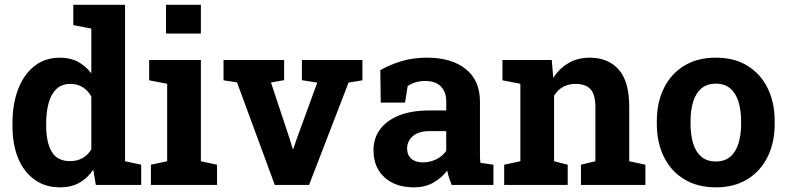

<svg xmlns="http://www.w3.org/2000/svg" viewBox="-20 -782 3329 812"><path d="M233.9 10.3Q170.4 10.3 126 -22.5Q80.6 -54.7 56.6 -113Q32.7 -171.4 32.7 -249.5V-259.8Q32.7 -342.8 57.1 -405.8Q81.5 -468.3 126.2 -503.2Q170.9 -538.1 233.4 -538.1Q276.9 -538.1 309.6 -520.8Q342.3 -503.4 366.2 -471.7V-661.1L290 -675.8V-761.7H508.8V-100.1L577.1 -85.4V0H385.3L374.5 -64.5Q349.6 -27.8 315.2 -8.8Q280.8 10.3 233.9 10.3ZM276.4 -100.6Q335 -100.6 366.2 -149.9V-374Q335.4 -427.2 277.3 -427.2Q241.7 -427.2 219.2 -406.2Q196.8 -385.3 186 -347.4Q175.3 -309.6 175.3 -259.8V-249.5Q175.3 -180.2 198.7 -140.4Q222.2 -100.6 276.4 -100.6Z M682.1 -640.1V-761.7H829.6V-640.1ZM829.6 -528.3V-100.1L897.9 -85.4V0H618.2V-85.4L687 -100.1V-427.7L610.8 -442.4V-528.3Z M1512.7 -528.3V-442.4L1454.1 -432.6L1287.1 0H1142.1L982.4 -433.6L925.3 -442.4V-528.3H1181.6V-442.9L1126 -433.1L1205.6 -193.4L1217.8 -152.3H1220.7L1234.4 -193.4L1321.8 -432.6L1256.8 -442.9V-528.3Z M1731 10.3Q1652.3 10.3 1606 -32Q1559.6 -74.2 1559.6 -147Q1559.6 -196.8 1586.9 -234.4Q1614.3 -272 1667 -293.5Q1719.7 -314.9 1797.4 -314.9H1867.2V-354Q1867.2 -392.1 1845 -415.8Q1822.8 -439.5 1778.3 -439.5Q1755.4 -439.5 1737.1 -433.8Q1718.8 -428.2 1704.1 -418L1692.9 -348.1H1590.3L1588.4 -485.4Q1629.9 -508.8 1678.2 -523.4Q1726.6 -538.1 1786.1 -538.1Q1889.6 -538.1 1949.7 -490Q2009.8 -441.9 2009.8 -352.5V-134.8Q2009.8 -124 2010 -113.5Q2010.3 -103 2011.7 -93.3L2066.9 -85.4V0H1890.1Q1884.8 -13.7 1879.4 -29.3Q1874 -44.9 1871.6 -60.5Q1846.2 -28.3 1811.8 -9Q1777.3 10.3 1731 10.3ZM1769 -95.2Q1798.8 -95.2 1825.7 -108.6Q1852.5 -122.1 1867.2 -144V-227.5H1796.9Q1750 -227.5 1725.8 -206.1Q1701.7 -184.6 1701.7 -154.3Q1701.7 -126 1719.5 -110.6Q1737.3 -95.2 1769 -95.2Z M2323.2 -100.1 2380.9 -85.4V0H2112.3V-85.4L2180.7 -100.1V-427.7L2105 -442.4V-528.3H2313.5L2319.8 -452.6Q2346.2 -493.2 2385 -515.6Q2423.8 -538.1 2473.6 -538.1Q2552.2 -538.1 2596.7 -487.8Q2641.1 -437.5 2641.1 -330.1V-100.1L2709.5 -85.4V0H2437V-85.4L2498 -100.1V-329.6Q2498 -382.8 2477.1 -405Q2456.1 -427.2 2414.6 -427.2Q2354.5 -427.2 2323.2 -377.4Z M3007.8 10.3Q2929.7 10.3 2873.5 -23.9Q2817.4 -58.1 2787.6 -118.9Q2757.8 -179.7 2757.8 -258.8V-269Q2757.8 -348.6 2787.6 -408.7Q2817.4 -469.7 2873.3 -503.9Q2929.2 -538.1 3006.8 -538.1Q3085.9 -538.1 3141.1 -503.9Q3196.8 -469.7 3226.6 -408.9Q3256.3 -348.1 3256.3 -269V-258.8Q3256.3 -179.2 3226.6 -119.1Q3196.8 -58.6 3141.1 -24.2Q3085.4 10.3 3007.8 10.3ZM3007.8 -99.1Q3044.4 -99.1 3068.4 -119.1Q3091.8 -139.2 3103 -175Q3114.3 -210.9 3114.3 -258.8V-269Q3114.3 -315.4 3103 -352.1Q3091.8 -388.2 3068.1 -408.2Q3044.4 -428.2 3006.8 -428.2Q2970.7 -428.2 2946.3 -408.2Q2922.4 -387.7 2911.4 -351.8Q2900.4 -315.9 2900.4 -269V-258.8Q2900.4 -211.4 2911.6 -174.8Q2922.9 -138.7 2946.5 -118.9Q2970.2 -99.1 3007.8 -99.1Z"/></svg>

Font: Suwannaphum
Style: Bold
Weight: 700
Designer: Danh Hong
Version: Version 8.002; ttfautohint (v1.8.3)